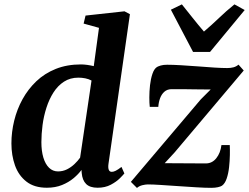

<svg xmlns="http://www.w3.org/2000/svg" viewBox="-20 -870 1167 900"><path d="M488.5 -102Q486 -84 489.8 -74.2Q493.5 -64.5 504 -64.5Q512 -64.5 522.2 -69.5Q532.5 -74.5 549.5 -87.5L563 -57Q557.5 -50 541.5 -34Q525.5 -18 499.2 -4Q473 10 437.5 10Q401.5 10 383.8 -7.5Q366 -25 363 -59L362 -73.5Q348 -54 325 -34.8Q302 -15.5 270.8 -2.8Q239.5 10 199.5 10Q140.5 10 103.8 -18.8Q67 -47.5 50.2 -94.8Q33.5 -142 33.5 -197.5Q33.5 -251 46.5 -304.2Q59.5 -357.5 85.5 -404.8Q111.5 -452 150.2 -489Q189 -526 241.5 -547Q294 -568 359.5 -568Q373 -568 389 -565.8Q405 -563.5 419.5 -560L444 -739.5L372 -759.5L381 -797L563.5 -817L589 -803.5ZM409 -492.5Q396 -499.5 380 -502.8Q364 -506 347.5 -506Q309 -506 280 -487.2Q251 -468.5 230.8 -436.8Q210.5 -405 197.8 -365.5Q185 -326 179.5 -284Q174 -242 174 -203.5Q174 -162.5 183.2 -131.5Q192.5 -100.5 210 -83.5Q227.5 -66.5 252 -66.5Q274.5 -66.5 294 -76.2Q313.5 -86 329.2 -101Q345 -116 355.5 -131ZM967.5 -450.5Q953.5 -450.5 934 -450.8Q914.5 -451 892.5 -451.2Q870.5 -451.5 849.5 -451.8Q828.5 -452 810.8 -452Q793 -452 783 -452Q763.5 -451.5 750.5 -440Q737.5 -428.5 730.5 -409.8Q723.5 -391 722 -369H682Q680 -386 680 -413.5Q680 -441 683.2 -470.5Q686.5 -500 694.5 -523.8Q702.5 -547.5 716 -556Q722 -559.5 733.8 -563Q745.5 -566.5 763.5 -566.5Q791 -566.5 829.2 -564.2Q867.5 -562 908.5 -558.8Q949.5 -555.5 985.8 -553.2Q1022 -551 1045 -551Q1061.5 -551 1074.5 -554.5Q1087.5 -558 1098 -567L1122.5 -539.5L798.5 -155.5L752 -105Q772 -105 796.5 -104.8Q821 -104.5 847 -104.5Q873 -104.5 898 -104.2Q923 -104 945 -104Q974.5 -104 994 -128.5Q1013.5 -153 1018 -190H1057Q1058 -171.5 1057.5 -143.5Q1057 -115.5 1053.8 -86Q1050.5 -56.5 1042.5 -33Q1034.5 -9.5 1020.5 0.5Q1014.5 4.5 1001.5 7.5Q988.5 10.5 970 10.5Q942 10.5 901 8Q860 5.5 816 2.5Q772 -0.5 734 -3Q696 -5.5 673 -5.5Q662 -5.5 647 -1.8Q632 2 622 11L593.5 -17.5L921 -404ZM885 -626.5 781 -824.5 832.5 -849.5Q857.5 -818.5 883.2 -786Q909 -753.5 936 -722Q973 -753.5 1006.8 -786Q1040.5 -818.5 1079 -849.5L1127 -823L964.5 -626.5Z"/></svg>

Font: Merriweather
Style: Bold Italic
Weight: 700
Italic angle: -7.8°
Version: Version 2.101